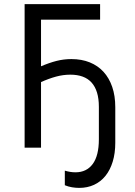

<svg xmlns="http://www.w3.org/2000/svg" viewBox="-20 -720 657 936"><path d="M296 112V183Q313 190 331 193Q349 196 366 196Q406 196 438.5 181Q471 166 494 137.5Q517 109 529.5 68Q542 27 542 -24V-197Q542 -253 527 -296.5Q512 -340 484.5 -370Q457 -400 417.5 -416Q378 -432 328 -432Q291 -432 255.5 -423Q220 -414 178 -396V-319Q218 -337 253 -346.5Q288 -356 323 -356Q357 -356 383 -346.5Q409 -337 426.5 -317.5Q444 -298 453 -268.5Q462 -239 462 -199V-41Q462 39 432 79.5Q402 120 348 120Q335 120 322.5 118Q310 116 296 112ZM100 0H180V-624H468V-700H100Z"/></svg>

Font: Fixel Variable
Style: Regular
Weight: 100
Width: 3
Designer: AlfaBravo + MacPaw
Foundry: Kyrylo Tkachov, Marchela Mozhyna, Serhii Makarenko, Maria Weinstein, Zakhar Kryvoshyya
Version: Version 1.211